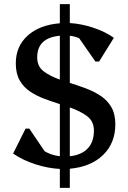

<svg xmlns="http://www.w3.org/2000/svg" viewBox="-20 -797 618 924"><path d="M268 107V16Q210 13 150 -6.5Q90 -26 43 -58L103 -178H121L195 -69Q227 -50 268 -45V-296Q230 -308 192.5 -322Q155 -336 124 -357Q93 -378 74.5 -410.5Q56 -443 56 -492Q56 -574 113 -625.5Q170 -677 268 -685V-777H316V-686Q370 -683 428 -664Q486 -645 528 -615L457 -501H439L361 -613Q341 -622 316 -625V-398Q355 -386 393.5 -371.5Q432 -357 464 -336Q496 -315 515.5 -282Q535 -249 535 -199Q535 -108 476 -51Q417 6 316 15V107ZM159 -521Q159 -477 190.5 -453.5Q222 -430 268 -414V-625Q159 -615 159 -521ZM432 -168Q432 -214 398.5 -238.5Q365 -263 316 -280V-45Q372 -51 402 -82.5Q432 -114 432 -168Z"/></svg>

Font: Platypi
Style: Regular
Weight: 400
Designer: David Sargent
Foundry: Bolt Cutter Type
Version: Version 1.200; ttfautohint (v1.8.4.7-5d5b)